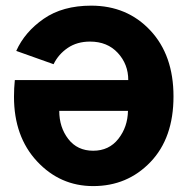

<svg xmlns="http://www.w3.org/2000/svg" viewBox="-20 -625 649 663"><path d="M28.3 -291Q28.3 -320.3 31.2 -348.6H422.9Q422.9 -403.3 386.7 -442.4Q350.6 -481.4 291 -481.4Q246.1 -481.4 213.9 -459.5Q181.6 -437.5 165 -403.3L36.1 -449.2Q65.4 -514.6 130.9 -560.1Q196.3 -605.5 294.9 -605.5Q418.9 -605.5 499 -520Q579.1 -434.6 579.1 -292Q579.1 -148.4 499.5 -65.4Q419.9 17.6 301.8 17.6Q187.5 17.6 107.9 -67.9Q28.3 -153.3 28.3 -291ZM184.6 -242.2Q184.6 -185.5 215.8 -145Q247.1 -104.5 301.8 -104.5Q356.4 -104.5 388.7 -145.5Q420.9 -186.5 421.9 -242.2Z"/></svg>

Font: Gothic A1 Black
Style: Regular
Weight: 900
Version: Version 2.50